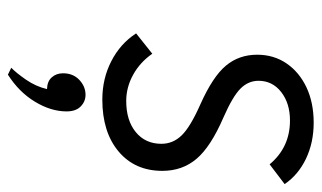

<svg xmlns="http://www.w3.org/2000/svg" viewBox="-184 -379 814 486"><g transform="rotate(90 223.0 -136.0)"><path d="M232 12Q179 12 134.8 -10.8Q90.5 -33.5 64.5 -73.5L116 -114.5Q137.5 -83.5 169.2 -66Q201 -48.5 235.5 -48.5Q285 -48.5 314.5 -72.8Q344 -97 344 -137.5Q344 -167 322.5 -189Q301 -211 244.5 -236Q174 -267.5 146.2 -300.8Q118.5 -334 118.5 -380Q118.5 -422 140.5 -454.2Q162.5 -486.5 201.2 -504.8Q240 -523 290.5 -523Q341 -523 381.8 -503.5Q422.5 -484 446 -449.5L396 -411.5Q353 -463 285 -463Q241.5 -463 213 -440.8Q184.5 -418.5 184.5 -383.5Q184.5 -357.5 204.2 -337.8Q224 -318 277.5 -294.5Q351.5 -262.5 382 -226.5Q412.5 -190.5 412.5 -140Q412.5 -70.5 363.5 -29.2Q314.5 12 232 12ZM169 251 151.5 242.5Q164.5 230 181.8 205Q199 180 205.5 152Q186 151.5 175.8 140Q165.5 128.5 165.5 111.5Q165.5 86 182.2 70.2Q199 54.5 220 54.5Q237 54.5 249.5 66.8Q262 79 262 102.5Q262 142 237.5 182.5Q213 223 169 251Z"/></g></svg>

Font: Overpass Light
Style: Italic
Weight: 300
Italic angle: -10°
Designer: Delve Withrington, Dave Bailey, Thomas Jockin
Foundry: Delve Fonts LLC
Version: Version 4.000; ttfautohint (v1.8.3)